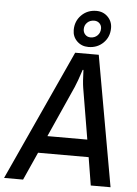

<svg xmlns="http://www.w3.org/2000/svg" viewBox="-96 -960 718 1006"><g transform="rotate(5 262.5 -457.0)"><path d="M278 -686H402L524 0H420L396 -147H130L64 0H-36ZM381 -238 336 -506Q331 -536 329 -600H325Q304 -535 291 -506L171 -238ZM260 -804Q260 -851 291.5 -882.5Q323 -914 370 -914Q406 -914 430 -890Q454 -866 454 -831Q454 -784 422.5 -753Q391 -722 344 -722Q308 -722 284 -745.5Q260 -769 260 -804ZM402 -824Q402 -840 391 -851Q380 -862 363 -862Q341 -862 326.5 -848Q312 -834 312 -813Q312 -796 323 -784.5Q334 -773 351 -773Q373 -773 387.5 -787.5Q402 -802 402 -824Z"/></g></svg>

Font: Archivo Narrow Medium
Style: Italic
Weight: 500
Italic angle: -8°
Designer: Hector Gatti
Foundry: Omnibus-Type
Version: Version 2.001